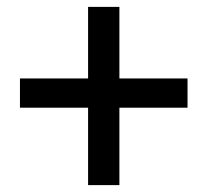

<svg xmlns="http://www.w3.org/2000/svg" viewBox="-20 -609 607 558"><path d="M38 -296H236V-71H327V-296H525V-381H327V-589H236V-381H38Z"/></svg>

Font: Noto Sans KR Regular
Style: Regular
Weight: 400
Designer: Ryoko NISHIZUKA  (kana & ideographs); Paul D. Hunt (Latin, Greek & Cyrillic); Wenlong ZHANG  (bopomofo); Sandoll Communi
Foundry: Adobe Systems Incorporated
Version: Version 1.004;PS 1.004;hotconv 1.0.82;makeotf.lib2.5.63406